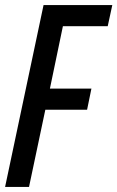

<svg xmlns="http://www.w3.org/2000/svg" viewBox="-21 -734 461 754"><path d="M-1 0 150 -714H420L402 -631H226L175 -386H338L321 -303H157L93 0Z"/></svg>

Font: Noto Sans ExtraCondensed Medium
Style: Italic
Weight: 500
Width: 2
Italic angle: -12°
Designer: Monotype Design Team
Foundry: Monotype Imaging Inc.
Version: Version 2.013; ttfautohint (v1.8.4.7-5d5b)